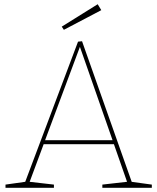

<svg xmlns="http://www.w3.org/2000/svg" viewBox="-20 -888 744 908"><path d="M605 -22 596 -29 698 -15V0H464V-15L587 -29L583 -22L517 -211L525 -206H179L189 -213L118 -22L113 -29L235 -15V0H6V-15L105 -29L97 -22L349 -691L368 -693ZM191 -219 185 -225H518L514 -220L356 -672H360ZM282 -747 272 -762 442 -868 459 -840Z"/></svg>

Font: Bitter Thin
Style: Regular
Weight: 100
Designer: Sol Matas, and Bitter project Authors
Foundry: Sol Matas
Version: Version 2.002